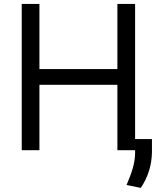

<svg xmlns="http://www.w3.org/2000/svg" viewBox="-20 -747 816 955"><path d="M88.1 0H176.1V-325.3H563.9V0H652V12.8C652 66.8 633.5 116.5 609.4 173.3L680.4 187.5C717.3 132.1 734.4 73.9 735.8 11.4V-55.4H652V-727.3H563.9V-403.4H176.1V-727.3H88.1Z"/></svg>

Font: Margiela Sans
Style: Regular
Weight: 400
Designer: Stefan Endress, Andreas Faust
Version: Version 1.100;FEAKit 1.0